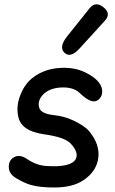

<svg xmlns="http://www.w3.org/2000/svg" viewBox="-20 -831 527 880"><path d="M454.1 -797.9Q490.7 -769 460.9 -736.3L345.2 -609.4Q302.7 -562.5 274.9 -589.8Q248.5 -615.7 288.6 -665.5L390.1 -792.5Q418 -827.1 454.1 -797.9ZM191.4 -70.3Q300.8 -63 325.2 -98.6Q344.7 -129.4 303.7 -173.3Q276.4 -202.6 179.7 -215.8Q79.6 -230.5 64.5 -293Q52.7 -341.8 72.3 -392.6Q93.3 -448.7 134.3 -478Q182.6 -513.2 246.1 -519Q317.4 -525.4 371.1 -499Q440.9 -464.8 447.8 -420.4Q452.1 -391.1 429.7 -373Q401.9 -350.1 345.2 -404.8Q316.9 -432.1 261.7 -430.2Q202.6 -427.2 174.3 -394Q150.4 -366.2 160.2 -335.9Q168.9 -309.6 228 -303.2Q274.4 -298.3 314 -279.8Q367.7 -254.9 388.7 -229.5Q438 -169.9 430.7 -108.4Q422.9 -45.4 362.3 -4.9Q313.5 27.8 232.4 28.3Q164.1 28.8 121.1 16.6Q94.7 9.3 56.6 -12.7Q22.5 -32.2 20.5 -61.5Q18.6 -93.8 41 -108.4Q68.4 -126.5 103.5 -102.5Q146.5 -73.2 191.4 -70.3Z"/></svg>

Font: Comic Relief LRS
Style: Regular
Weight: 400
Designer: Jeff Davis
Foundry: Loudifier
Version: Version 1.0